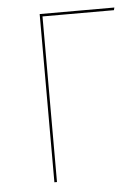

<svg xmlns="http://www.w3.org/2000/svg" viewBox="-44 -554 428 589"><g transform="rotate(-5 170.5 -259.0)"><path d="M100 0V-518H330L328 -510H108V0Z"/></g></svg>

Font: Fira Sans Compressed Eight
Style: Regular
Weight: 100
Width: 1
Designer: bBox Type GmbH & Carrois Corporate GbR & Edenspiekermann AG
Foundry: bBox Type GmbH & Carrois Corporate GbR & Edenspiekermann AG
Version: Version 4.301